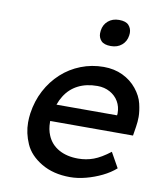

<svg xmlns="http://www.w3.org/2000/svg" viewBox="-86 -839 763 918"><g transform="rotate(10 295.0 -380.5)"><path d="M316 10Q235 10 177 -24.5Q119 -59 96.5 -110Q74 -161 74 -213Q74 -234 77 -257Q86 -319 113 -370Q140 -421 181 -458.5Q222 -496 274.5 -516.5Q327 -537 385 -537Q436 -537 477 -517.5Q518 -498 545.5 -464Q573 -430 581.5 -394Q590 -358 590 -330Q590 -307 586 -282L579 -238H177Q177 -235 177 -232Q177 -197 189 -169Q206 -128 245 -106Q284 -84 339 -84Q378 -84 413.5 -97Q449 -110 493 -144L534 -71Q507 -47 470 -29Q433 -11 393 -0.5Q353 10 316 10ZM487 -320 488 -327Q488 -329 488 -331Q488 -362 473.5 -387Q459 -412 432 -427Q405 -442 371 -442Q317 -442 277 -421.5Q237 -401 213 -362Q201 -343 193 -320ZM400 -641Q367 -641 353 -656Q339 -671 339 -692Q339 -699 340 -706Q344 -735 365 -753Q386 -771 418 -771Q451 -771 465 -755.5Q479 -740 479 -718Q479 -712 478 -706Q474 -677 453 -659Q432 -641 400 -641Z"/></g></svg>

Font: Lexend
Style: Italic
Weight: 400
Italic angle: -8.13011°
Designer: Bonnie Shaver-Troup, Thomas Jockin
Foundry: Lexend
Version: Version 1.007